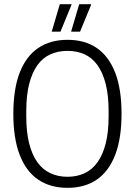

<svg xmlns="http://www.w3.org/2000/svg" viewBox="-20 -889 647 921"><path d="M304 12Q221 12 163 -27.5Q105 -67 74.5 -146Q44 -225 44 -343Q44 -462 74.5 -540.5Q105 -619 163 -658.5Q221 -698 304 -698Q387 -698 444.5 -658.5Q502 -619 532.5 -540.5Q563 -462 563 -343Q563 -225 532.5 -146Q502 -67 444.5 -27.5Q387 12 304 12ZM304 -41Q349 -41 385.5 -58Q422 -75 447.5 -110.5Q473 -146 487 -200.5Q501 -255 501 -331V-355Q501 -432 487 -486.5Q473 -541 447.5 -576.5Q422 -612 385.5 -628.5Q349 -645 304 -645Q259 -645 222 -628.5Q185 -612 159.5 -576.5Q134 -541 120 -486.5Q106 -432 106 -355V-331Q106 -255 120 -200.5Q134 -146 159.5 -110.5Q185 -75 222 -58Q259 -41 304 -41ZM321 -737 360 -869H416L417 -866L364 -737ZM228 -737 267 -869H323V-866L270 -737Z"/></svg>

Font: Archivo Condensed ExtraLight
Style: Regular
Weight: 250
Width: 3
Designer: Hector Gatti
Foundry: Omnibus-Type
Version: Version 2.001